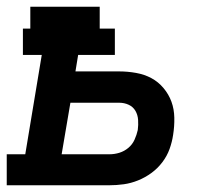

<svg xmlns="http://www.w3.org/2000/svg" viewBox="-27 -550 647 570"><path d="M-7 0V-92H48L97 -387H41V-465H63V-530H269V-465H314V-387H205L197 -338H327Q352 -338 377 -333.5Q402 -329 422.5 -318Q443 -307 458.5 -288.5Q474 -270 482 -248Q490 -226 490.5 -200.5Q491 -175 487 -150Q484 -129 476.5 -108Q469 -87 455 -68.5Q441 -50 422.5 -36.5Q404 -23 383 -14.5Q362 -6 340.5 -3Q319 0 298 0ZM156 -92H298Q313 -92 327.5 -96.5Q342 -101 354 -111Q366 -121 372.5 -135.5Q379 -150 382 -164Q384 -179 383 -194Q382 -209 375 -221Q368 -233 355 -239Q342 -245 327 -245H182Z"/></svg>

Font: Iosevka Curly Slab SmBdExObl
Style: Regular
Weight: 600
Width: 7
Italic angle: -9°
Monospace: yes
Designer: Belleve Invis
Foundry: Belleve Invis
Version: Version 11.1.0; ttfautohint (v1.8.3)